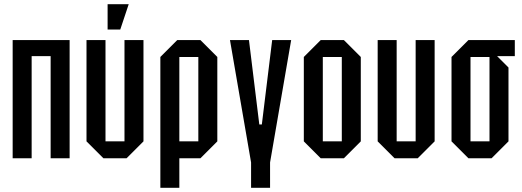

<svg xmlns="http://www.w3.org/2000/svg" viewBox="-20 -750 2475 910"><path d="M40 0V-560H310V0H220V-484H130V0Z M660 -560V-80L580 0H470L390 -80V-560H480V-80H570V-560ZM490 -610V-730H590L550 -610Z M740 140V-480L820 -560H930L1010 -480V-80L930 0H830V140ZM920 -480H830V-80H920Z M1170 20 1070 -560H1160L1209 -160H1221L1270 -560H1360L1260 20V140H1170Z M1420 -80V-480L1500 -560H1610L1690 -480V-80L1610 0H1500ZM1510 -80H1600V-480H1510Z M2040 -560V-80L1960 0H1850L1770 -80V-560H1860V-80H1950V-560Z M2120 -80V-480L2200 -560H2420V-484H2336L2390 -430V-80L2310 0H2200ZM2210 -80H2300V-480H2210Z"/></svg>

Font: Tektur Condensed
Style: Regular
Weight: 400
Width: 3
Designer: Adam Jagosz
Foundry: Adam Jagosz
Version: Version 1.005;gftools[0.9.30]